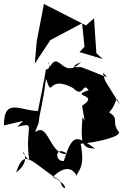

<svg xmlns="http://www.w3.org/2000/svg" viewBox="-69 -870 623 966"><path d="M48 -262 18 -232C118 -256 54 -238 78 -62C-8 -153 119 -82 12 -2C55 -131 84 -55 234 40C248 105 297 71 196 20C302 -80 320 45 319 6C339 -26 355 -51 337 -147C428 -154 555 -187 526 -210C487 -263 544 -274 459 -316V-288C529 -333 506 -413 534 -343C445 -492 463 -447 449 -505C484 -466 475 -482 340 -532C356 -536 253 -519 340 -559C246 -463 231 -618 183 -536C156 -588 204 -528 162 -520C162 -520 157 -485 122 -312C40 -310 -51 -384 -49 -239ZM357 -262 346 -281C337 -155 339 -123 409 -123C313 -190 296 -198 252 -60C204 -55 207 -143 270 -95C179 -86 176 -262 107 -204L126 -253C128 -297 149 -355 162 -474C200 -365 166 -499 299 -427C353 -371 346 -464 377 -416C274 -382 439 -398 344 -338ZM416 -602 404 -778 364 -742 152 -850 116 -663 106 -550 184 -668 344 -753 356 -635 331 -608 448 -573Z"/></svg>

Font: Asimov Silicon
Style: Regular
Weight: 400
Designer: Google
Version: Version 2.000980; 2014